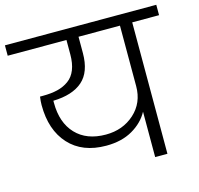

<svg xmlns="http://www.w3.org/2000/svg" viewBox="-136 -854 1004 968"><g transform="rotate(-15 366.0 -370.0)"><path d="M347.2 -173.8Q436 -173.8 496.6 -228.5Q557.1 -283.2 557.1 -370.1V-686H340.8V-601.1Q340.8 -502 287.8 -455.8Q234.9 -409.7 134.8 -407.2V-396Q134.8 -292.5 190.9 -233.2Q247.1 -173.8 347.2 -173.8ZM-28.8 -686V-740.2H761.2V-686H621.1V0H557.1V-236.8Q529.3 -185.1 472.4 -152.1Q415.5 -119.1 335 -119.1Q210.4 -119.1 141.1 -195.1Q71.8 -271 71.8 -400.9Q71.8 -419.9 75.2 -444.8H89.8Q134.3 -444.8 167.2 -452.9Q200.2 -460.9 225.8 -479.5Q251.5 -498 264.6 -531Q277.8 -564 277.8 -610.8V-686Z"/></g></svg>

Font: SVN-Poppins Light
Style: Regular
Weight: 300
Designer: Ninad Kale (Devanagari), Jonny Pinhorn (Latin)
Foundry: Indian Type Foundry
Version: Version 3.002 2017